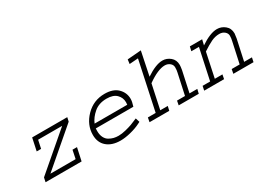

<svg xmlns="http://www.w3.org/2000/svg" viewBox="-27 -1185 2399 1771"><g transform="rotate(-30 1172.0 -300.0)"><path d="M199.2 -419.9H573.2L563.5 -377L177.7 -45.9H446.3L464.8 -135.7H512.7L483.4 0H99.6L109.4 -45.9L492.2 -374H236.3L217.8 -287.1H170.9Z M1114.3 -93.8 1127.9 -49.8Q1127.9 -49.8 1122.1 -46.9L1108.4 -40Q1062.5 -16.6 1002 -1.5Q941.4 13.7 892.6 13.7Q801.8 13.7 748.5 -32.2Q695.3 -78.1 695.3 -159.2Q695.3 -266.6 777.3 -350.6Q859.4 -434.6 977.5 -434.6Q1069.3 -434.6 1116.7 -387.2Q1164.1 -339.8 1164.1 -274.4Q1164.1 -244.1 1150.4 -203.1L1149.4 -198.2H749Q748 -189.5 748 -169.9Q748 -129.9 762.2 -101.6Q776.4 -73.2 800.3 -59.6Q824.2 -45.9 847.7 -40Q871.1 -34.2 898.4 -34.2Q933.6 -34.2 976.1 -44.9Q1018.6 -55.7 1043.9 -64.9Q1069.3 -74.2 1114.3 -93.8ZM761.7 -242.2H1109.4Q1111.3 -255.9 1111.3 -268.6Q1111.3 -317.4 1076.7 -352.1Q1042 -386.7 971.7 -386.7Q889.6 -386.7 836.9 -341.8Q784.2 -296.9 761.7 -242.2Z M1322.3 -602.5 1468.8 -614.3 1417 -363.3Q1522.5 -433.6 1592.8 -433.6Q1638.7 -433.6 1675.8 -402.8Q1712.9 -372.1 1712.9 -318.4Q1712.9 -301.8 1707 -266.6L1659.2 -45.9H1742.2L1731.4 0H1517.6L1526.4 -45.9H1611.3L1659.2 -266.6Q1665 -290 1665 -320.3Q1665 -347.7 1642.6 -365.7Q1620.1 -383.8 1589.8 -383.8Q1516.6 -383.8 1402.3 -302.7L1347.7 -45.9H1427.7L1417 0H1207L1215.8 -45.9H1298.8L1409.2 -563.5L1316.4 -556.6Z M1878.9 -419.9H2009.8L1996.1 -362.3Q2101.6 -433.6 2173.8 -433.6Q2220.7 -433.6 2258.3 -402.8Q2295.9 -372.1 2295.9 -317.4Q2295.9 -307.6 2289.1 -266.6L2241.2 -45.9H2324.2L2314.5 0H2099.6L2108.4 -45.9H2193.4L2241.2 -266.6Q2248 -293.9 2248 -320.3Q2248 -346.7 2225.6 -365.2Q2203.1 -383.8 2169.9 -383.8Q2127 -383.8 2085.4 -364.3Q2043.9 -344.7 1983.4 -304.7L1928.7 -45.9H2009.8L2001 0H1789.1L1798.8 -45.9H1878.9L1949.2 -374H1868.2Z"/></g></svg>

Font: Thabit-Oblique
Style: Oblique
Weight: 500
Designer: Regenerated by Nadim Shaikli
Foundry: MAK Alagha
Version: 0.01